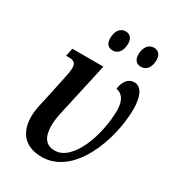

<svg xmlns="http://www.w3.org/2000/svg" viewBox="-182 -848 870 961"><g transform="rotate(30 253.0 -367.5)"><path d="M415 -629C438 -629 465 -647 465 -697C465 -730 448 -745 423 -745C392 -745 372 -717 372 -677C372 -644 388 -629 415 -629ZM251 -629C274 -629 301 -647 301 -697C301 -730 284 -745 260 -745C228 -745 209 -717 209 -677C209 -644 225 -629 251 -629ZM209 10C394 10 488 -249 488 -428C488 -496 467 -546 426 -546C390 -546 369 -517 363 -473C398 -467 420 -437 420 -381C420 -240 355 -50 249 -50C195 -50 173 -89 173 -150C173 -173 176 -197 183 -229L251 -536H72L62 -490H76C102 -490 120 -484 120 -453C120 -433 115 -409 110 -387L80 -246C68 -196 63 -171 63 -139C63 -50 109 10 209 10Z"/></g></svg>

Font: Noto Serif Condensed Semi
Style: Italic
Weight: 600
Width: 3
Italic angle: -12°
Designer: Monotype Design Team
Foundry: Monotype Imaging Inc.
Version: Version 1.901